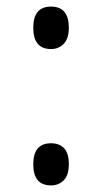

<svg xmlns="http://www.w3.org/2000/svg" viewBox="-20 -554 310 583"><path d="M81 -470Q81 -534 135 -534Q189 -534 189 -470Q189 -437 173.5 -421Q158 -405 135 -405Q81 -405 81 -470ZM81 -55Q81 -119 135 -119Q160 -119 174.5 -104Q189 -89 189 -55Q189 -22 173.5 -6.5Q158 9 135 9Q81 9 81 -55Z"/></svg>

Font: Noto Sans Sinhala ExtraCondensed
Style: Regular
Weight: 400
Width: 2
Designer: Jelle Bosma - Monotype Design Team
Foundry: Monotype Imaging Inc.
Version: Version 2.006; ttfautohint (v1.8.4.7-5d5b)